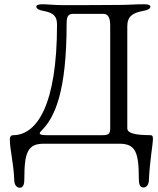

<svg xmlns="http://www.w3.org/2000/svg" viewBox="-20 -673 740 899"><path d="M171 -58C238 -122 292 -246 292 -564C292 -596 300 -608 321 -608H464C489 -608 496 -586 496 -552V-72C496 -50 491 -40 461 -40H200C180 -40 166 -42 166 -49C166 -51 168 -55 171 -58ZM576 -550C576 -596 601 -613 651 -622C674 -626 684 -633 684 -642C684 -650 672 -653 655 -653C601 -653 586 -650 542 -650C449 -649 368 -649 274 -649C237 -649 199 -653 179 -653C162 -653 150 -650 150 -642C150 -633 160 -626 183 -622C233 -613 247 -595 247 -557C247 -182 153 -40 41 -40C31 -40 26 -31 26 -23C26 31 43 80 47 175C48 191 57 206 73 206C92 206 94 183 94 163C94 41 110 0 184 0H540C614 0 630 40 630 162C630 182 632 205 651 205C667 205 676 190 677 174C681 80 696 3 696 -22C696 -30 696 -40 685 -40C657 -41 576 -39 576 -72Z"/></svg>

Font: EB Garamond SC 08
Style: Regular
Weight: 400
Version: Version 0.016